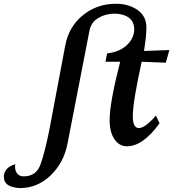

<svg xmlns="http://www.w3.org/2000/svg" viewBox="-179 -758 922 1007"><path d="M-75.2 228.5Q-158.7 223.6 -158.7 170.9Q-158.7 120.6 -99.1 103.5L-100.1 117.2Q-100.1 137.7 -88.6 152.3Q-77.1 167 -55.2 167Q9.8 167 32.2 107.7Q54.7 48.3 80.1 -78.6L163.1 -518.6Q182.1 -619.1 256.3 -678.7Q330.6 -738.3 428.7 -738.3Q496.1 -738.3 542.5 -705.6Q588.9 -672.9 588.9 -614.3Q588.9 -569.8 576.2 -490.7L709 -495.6L690.9 -429.2L564 -434.1Q517.6 -223.6 517.6 -148.9Q517.6 -86.4 549.3 -86.4Q582.5 -86.4 638.7 -151.9L657.7 -111.3Q570.3 9.3 486.8 9.3Q446.3 9.3 421.1 -28.1Q396 -65.4 396 -127.9Q396 -218.8 451.2 -434.1H374L382.8 -478Q448.2 -485.4 486.6 -521.7Q524.9 -558.1 524.9 -604.5Q524.9 -642.6 498.3 -663.8Q471.7 -685.1 423.3 -686.5Q376 -686.5 337.6 -664.3Q299.3 -642.1 290.5 -598.6L175.3 -5.9Q156.2 94.7 86.9 161.6Q17.6 228.5 -75.2 228.5Z"/></svg>

Font: Kelvinch
Style: Bold Italic
Weight: 700
Italic angle: -10°
Designer: Paul James Miller
Foundry: High-Logic / Made with FontCreator
Version: Version 3.30 September 23, 2016